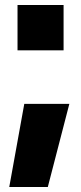

<svg xmlns="http://www.w3.org/2000/svg" viewBox="-20 -596 324 767"><path d="M17 0ZM77 -181H257L171 151H17ZM50 -576H234V-395H50Z"/></svg>

Font: Biryani Heavy
Style: Regular
Weight: 900
Designer: Dan Reynolds and Mathieu Réguer
Foundry: Dan Reynolds and Mathieu Réguer
Version: Version 1.003; ttfautohint (v1.1) -l 5 -r 5 -G 72 -x 0 -D la